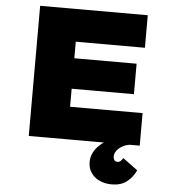

<svg xmlns="http://www.w3.org/2000/svg" viewBox="-60 -754 913 1029"><g transform="rotate(5 396.0 -240.0)"><path d="M114 0V-700H693V-525H321V-175H711V0ZM221 -272V-436H656V-272ZM580 220Q543 220 513.5 206.5Q484 193 467.5 168Q451 143 451 110Q451 84 463 60Q475 36 498 15.5Q521 -5 553.5 -21.5Q586 -38 626 -49L657 0Q635 3 616.5 14Q598 25 587.5 39.5Q577 54 577 70Q577 81 582.5 89Q588 97 599 97Q609 97 615.5 91.5Q622 86 629 74L709 133Q691 172 659.5 196Q628 220 580 220Z"/></g></svg>

Font: Lexend Exa Black
Style: Regular
Weight: 900
Designer: Bonnie Shaver-Troup, Thomas Jockin
Foundry: Lexend
Version: Version 1.007